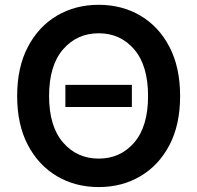

<svg xmlns="http://www.w3.org/2000/svg" viewBox="-20 -757 809 787"><path d="M384.8 9.8Q289.1 9.8 213.6 -34.7Q138.2 -79.1 94.2 -162.6Q50.3 -246.1 50.3 -363.3Q50.3 -481 94.2 -564.7Q138.2 -648.4 213.6 -692.9Q289.1 -737.3 384.8 -737.3Q480 -737.3 555.4 -692.9Q630.9 -648.4 674.6 -564.7Q718.3 -481 718.3 -363.3Q718.3 -245.6 674.6 -162.4Q630.9 -79.1 555.4 -34.7Q480 9.8 384.8 9.8ZM384.8 -106.9Q473.6 -106.9 530.3 -172.9Q586.9 -238.8 586.9 -363.3Q586.9 -488.3 530.3 -554.4Q473.6 -620.6 384.8 -620.6Q295.4 -620.6 238.3 -554.4Q181.2 -488.3 181.2 -363.3Q181.2 -239.3 238.3 -173.1Q295.4 -106.9 384.8 -106.9ZM520.5 -409.2V-318.4H248V-409.2Z"/></svg>

Font: Inter SemiBold
Style: Regular
Weight: 600
Designer: Rasmus Andersson
Foundry: rsms
Version: Version 4.001;git-9221beed3